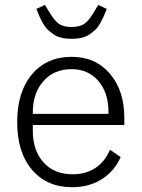

<svg xmlns="http://www.w3.org/2000/svg" viewBox="-20 -759 584 791"><path d="M129.9 -722.2 165 -738.8 184.1 -708Q203.6 -674.8 221.9 -661.4Q240.2 -647.9 274.9 -647.9Q309.6 -647.9 328.1 -661.4Q346.7 -674.8 366.2 -708L384.8 -738.8L419.9 -722.2Q412.6 -703.1 407.2 -691.4Q401.9 -679.7 392.8 -663.3Q383.8 -647 373.5 -637.2Q363.3 -627.4 349.4 -617.7Q335.4 -607.9 316.7 -603.5Q297.9 -599.1 274.9 -599.1Q252 -599.1 233.2 -603.5Q214.4 -607.9 200.4 -617.7Q186.5 -627.4 176.3 -637.2Q166 -647 157 -663.3Q147.9 -679.7 142.6 -691.4Q137.2 -703.1 129.9 -722.2ZM276.9 12.2Q172.9 12.2 111.8 -59.6Q50.8 -131.3 50.8 -255.9Q50.8 -380.4 111.6 -452.6Q172.4 -524.9 274.9 -524.9Q373.5 -524.9 432.9 -455.3Q492.2 -385.7 492.2 -272.9V-244.1H115.2V-219.2Q115.2 -139.2 159.2 -90.1Q203.1 -41 279.8 -41Q333.5 -41 372.8 -66.9Q412.1 -92.8 433.1 -142.1L477.1 -111.8Q452.1 -54.7 400.1 -21.2Q348.1 12.2 276.9 12.2ZM115.2 -290H426.8V-298.8Q426.8 -377.4 385 -425.8Q343.3 -474.1 274.9 -474.1Q202.6 -474.1 158.9 -424.8Q115.2 -375.5 115.2 -295.9Z"/></svg>

Font: Anuphan Light
Style: Regular
Weight: 300
Designer: Mike Abbink, Paul van der Laan, Pieter van Rosmalen, Mint Tantisuwanna
Foundry: Bold Monday; Cadson Demak
Version: Version 3.002;hotconv 1.0.109;makeotfexe 2.5.65596